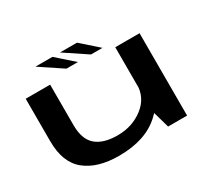

<svg xmlns="http://www.w3.org/2000/svg" viewBox="-144 -952 1274 1181"><g transform="rotate(-30 492.5 -361.0)"><path d="M743 0H878V-585H705.5V-132.5ZM243.5 -586H70V-284Q70 -133 155.8 -63.8Q241.5 5.5 392.5 5.5Q582.5 5.5 687 -91.8Q791.5 -189 791.5 -266.5L707 -323Q707 -227 630.2 -167.5Q553.5 -108 448 -108Q347.5 -108 295.5 -153Q243.5 -198 243.5 -298ZM554 -621H635.5L515.5 -727H395ZM379.5 -621H461L341 -727H220.5Z"/></g></svg>

Font: Anybody ExtraExpanded SemiBold
Style: Regular
Weight: 600
Width: 8
Version: Version 1.113;gftools[0.9.25]